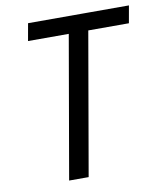

<svg xmlns="http://www.w3.org/2000/svg" viewBox="-81 -777 711 842"><g transform="rotate(-10 275.0 -355.5)"><path d="M369.1 -710.9 245.6 0H158.7L282.2 -710.9ZM550.3 -710.9 536.6 -633.8H87.4L101.1 -710.9Z"/></g></svg>

Font: Roboto Condensed
Style: Italic
Weight: 400
Italic angle: -12°
Designer: Christian Robertson
Foundry: Google
Version: Version 3.0